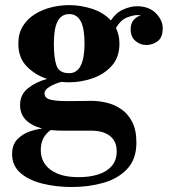

<svg xmlns="http://www.w3.org/2000/svg" viewBox="-20 -490 694 770"><path d="M60.5 -69Q60.5 -110.5 92.2 -136Q124 -161.5 169 -173.5Q121.5 -189 87.5 -223.5Q53.5 -258 53.5 -315Q53.5 -356.5 72 -385.8Q90.5 -415 120.5 -433.5Q150.5 -452 186.5 -460.8Q222.5 -469.5 257.5 -469.5Q303 -469.5 349 -454.8Q395 -440 424.5 -408Q445.5 -439.5 474.8 -452.2Q504 -465 529 -465Q577 -465 604.8 -437.2Q632.5 -409.5 632.5 -377Q632.5 -339.5 612 -324.5Q591.5 -309.5 567 -309.5Q542.5 -309.5 523.2 -325.8Q504 -342 504 -372.5Q504 -396 516 -409.8Q528 -423.5 545 -428.5Q538.5 -429.5 532 -429.5Q513 -429.5 488.2 -419.5Q463.5 -409.5 445 -378Q459 -349.5 459 -315Q459 -260 428 -225.8Q397 -191.5 350.8 -175.8Q304.5 -160 257.5 -160Q241.5 -160 225.5 -161.5Q200.5 -155 179.5 -142.5Q158.5 -130 158.5 -116Q158.5 -96 182.8 -90.2Q207 -84.5 248 -84.5Q274.5 -84.5 300.5 -85Q326.5 -85.5 348 -85.5Q376 -85.5 407.2 -78.2Q438.5 -71 465.8 -52.5Q493 -34 510 -1.5Q527 31 527 82Q527 148.5 490.2 187.5Q453.5 226.5 394.5 243.2Q335.5 260 268 260Q205.5 260 150.8 246.5Q96 233 62.2 203.8Q28.5 174.5 28.5 127.5Q28.5 91 48.8 69.5Q69 48 97.2 38Q125.5 28 150 25.5Q108 15 84.2 -8.5Q60.5 -32 60.5 -69ZM196 -315Q196 -257.5 206.5 -227Q217 -196.5 257.5 -196.5Q288.5 -196.5 303.8 -227Q319 -257.5 319 -315Q319 -376 303.8 -404.8Q288.5 -433.5 257.5 -433.5Q226.5 -433.5 211.2 -404.8Q196 -376 196 -315ZM143.5 112Q143.5 161.5 183 191Q222.5 220.5 296 220.5Q338 220.5 372.5 210Q407 199.5 427.5 176.5Q448 153.5 448 116.5Q448 76.5 421 55.2Q394 34 345 34H229Q204.5 34 183.5 31.5Q165.5 43.5 154.5 63.5Q143.5 83.5 143.5 112Z"/></svg>

Font: Bodoni* 06pt
Style: Bold
Weight: 700
Version: Version 2.3